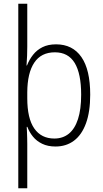

<svg xmlns="http://www.w3.org/2000/svg" viewBox="-20 -780 557 1035"><path d="M466.3 -269.5Q466.3 -177.7 443.6 -115.5Q420.9 -53.2 378.9 -21.7Q336.9 9.8 279.3 9.8Q237.8 9.8 207.5 -4.9Q177.2 -19.5 157.7 -43.5Q138.2 -67.4 127.4 -96.2H124Q125 -83.5 125.5 -67.9Q126 -52.2 126.5 -35.9Q127 -19.5 127 -3.9V234.9H78.6V-759.8H127V-528.8Q127 -507.8 126 -479Q125 -450.2 123 -427.2H125.5Q137.7 -458.5 158 -484.4Q178.2 -510.3 208.7 -525.6Q239.3 -541 282.2 -541Q371.1 -541 418.7 -472.7Q466.3 -404.3 466.3 -269.5ZM417.5 -269.5Q417.5 -383.3 382.6 -440.7Q347.7 -498 275.9 -498Q201.7 -498 164.6 -442.1Q127.4 -386.2 127 -281.7V-250.5Q127 -141.6 164.8 -87.4Q202.6 -33.2 272.9 -33.2Q318.8 -33.2 351.1 -59.3Q383.3 -85.4 400.4 -137.9Q417.5 -190.4 417.5 -269.5Z"/></svg>

Font: Open Sans SemiCondensed Light
Style: Regular
Weight: 300
Width: 4
Designer: Monotype Design Team
Foundry: Monotype Imaging Inc.
Version: Version 3.000